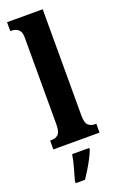

<svg xmlns="http://www.w3.org/2000/svg" viewBox="-184 -808 674 1078"><g transform="rotate(-20 153.0 -269.5)"><path d="M15 0V-53H25Q49 -53 64 -67.5Q79 -82 79 -125V-646Q79 -673 69 -686Q59 -699 46 -703Q33 -707 25 -707H15V-760H228V-125Q228 -82 243 -67.5Q258 -53 282 -53H291V0ZM68 208Q77 178 88.5 136Q100 94 105 61H207V71Q199 92 185 119Q171 146 154.5 173Q138 200 124 221H68Z"/></g></svg>

Font: Noto Serif Ethiopic ExtraCondensed ExtraBold
Style: Regular
Weight: 800
Width: 2
Designer: Monotype Design Team
Foundry: Monotype Imaging Inc.
Version: Version 2.102; ttfautohint (v1.8.4.7-5d5b)